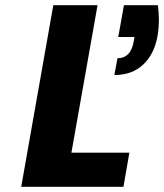

<svg xmlns="http://www.w3.org/2000/svg" viewBox="-20 -722 634 742"><path d="M256 -132H480L457 0H62L186 -702H357ZM590 -702Q594 -674 594 -646Q594 -615 589 -584Q577 -514 534 -473Q491 -432 422 -432L434 -497Q486 -497 497 -563L500 -579H437L459 -702Z"/></svg>

Font: Fz Poppins
Style: Bold Italic
Weight: 700
Italic angle: -10°
Designer: Ninad Kale (Devanagari), Jonny Pinhorn (Latin)
Foundry: Indian Type Foundry
Version: Vit hóa bi Vntype.Com & FontZin.Com